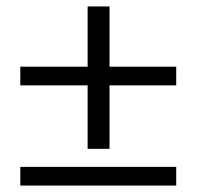

<svg xmlns="http://www.w3.org/2000/svg" viewBox="-20 -576 610 596"><path d="M43 -311V-369H252V-556H320V-369H527V-311H320V-114H252V-311ZM43 0V-58H527V0Z"/></svg>

Font: Linguistics Pro
Style: Regular
Weight: 400
Designer: Stefan Peev, Context Ltd
Foundry: Stefan Peev, Context Ltd
Version: Version 001.000